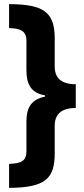

<svg xmlns="http://www.w3.org/2000/svg" viewBox="-20 -743 406 930"><path d="M24 51V167C201 166 245 121 245 0V-134C245 -190 278 -220 347 -220V-335C275 -335 245 -367 245 -421V-558C245 -686 189 -722 24 -723V-607C72 -605 108 -598 108 -546V-404C108 -330 134 -292 198 -281V-275C134 -262 108 -225 108 -154V-11C108 35 87 48 24 51Z"/></svg>

Font: Noto Sans Lao UI ExtCond ExtBd
Style: Regular
Weight: 800
Width: 2
Designer: Monotype Design Team
Foundry: Monotype Imaging Inc.
Version: Version 2.000